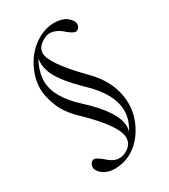

<svg xmlns="http://www.w3.org/2000/svg" viewBox="-209 -808 930 1059"><g transform="rotate(-30 255.5 -278.5)"><path d="M404 -677C384 -700 353 -711 311 -711C268 -711 226 -696 185 -667C185 -667 185 -667 185 -667C154 -645 129 -617 108 -582C108 -582 108 -582 108 -582C79 -531 65 -482 65 -433C65 -433 65 -433 65 -433C65 -402 73 -365 89 -324C104 -282 134 -240 179 -197C179 -197 179 -197 179 -197C288 -92 342 -15 342 36C342 36 342 36 342 36C342 61 330 82 307 98C307 98 307 98 307 98C290 110 271 116 251 116C231 116 211 107 190 90C190 90 190 90 190 90C176 77 163 67 152 60C141 53 133 50 128 50C123 50 118 51 115 54C115 54 115 54 115 54C104 62 99 74 99 89C99 89 99 89 99 89C99 98 105 109 116 121C116 121 116 121 116 121C137 143 166 154 203 154C240 154 273 146 303 130C303 130 303 130 303 130C344 108 377 76 402 34C402 34 402 34 402 34C432 -15 447 -66 447 -120C447 -120 447 -120 447 -120C447 -210 410 -292 336 -367C336 -367 336 -367 336 -367C229 -475 175 -552 175 -597C175 -597 175 -597 175 -597C175 -618 186 -637 207 -652C228 -667 246 -674 261 -674C261 -674 261 -674 261 -674C289 -674 318 -661 347 -634C347 -634 347 -634 347 -634C358 -625 369 -617 380 -612C390 -607 399 -607 408 -614C417 -621 421 -631 421 -645C421 -645 421 -645 421 -645C421 -654 415 -665 404 -677C404 -677 404 -677 404 -677ZM139 -583C138 -576 138 -565 138 -552C138 -539 141 -523 146 -506C146 -506 146 -506 146 -506C161 -457 209 -394 289 -317C289 -317 289 -317 289 -317C368 -242 407 -169 407 -98C407 -98 407 -98 407 -98C407 -60 395 -22 371 15C371 15 371 15 371 15C374 5 376 -5 376 -15C376 -15 376 -15 376 -15C376 -78 325 -156 224 -248C224 -248 224 -248 224 -248C144 -321 104 -391 104 -459C104 -459 104 -459 104 -459C104 -498 116 -539 139 -583C139 -583 139 -583 139 -583Z"/></g></svg>

Font: Cinzel Utterance
Style: Regular
Weight: 500
Designer: Natanael Gama
Foundry: ""
Version: ""